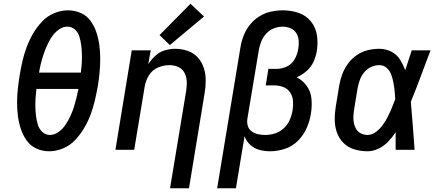

<svg xmlns="http://www.w3.org/2000/svg" viewBox="-20 -798 2344 1023"><path d="M243 8Q280 8 317.5 -8Q355 -24 382.5 -54Q410 -84 430 -118.5Q450 -153 463.5 -189.5Q477 -226 485.5 -263Q494 -300 501 -338Q507 -374 510.5 -411Q514 -448 514 -484.5Q514 -521 509.5 -556Q505 -591 494 -624.5Q483 -658 463 -686Q443 -714 411 -728.5Q379 -743 342 -743Q305 -743 268 -727.5Q231 -712 203 -682Q175 -652 155 -617Q135 -582 121.5 -545.5Q108 -509 99.5 -472Q91 -435 85 -398Q79 -361 75 -324.5Q71 -288 71 -251.5Q71 -215 75.5 -179.5Q80 -144 91 -111Q102 -78 122 -49.5Q142 -21 174 -6.5Q206 8 243 8ZM188 -411Q192 -436 198 -460Q204 -484 212 -508Q220 -532 230.5 -555.5Q241 -579 255.5 -601Q270 -623 292 -639.5Q314 -656 339 -656Q363 -656 380 -640Q397 -624 403.5 -601.5Q410 -579 413 -555.5Q416 -532 416.5 -508Q417 -484 415.5 -459.5Q414 -435 411 -411ZM246 -79Q222 -79 205 -95.5Q188 -112 181.5 -134Q175 -156 172 -179.5Q169 -203 168.5 -227Q168 -251 169.5 -275.5Q171 -300 174 -324H398Q393 -299 387 -275Q381 -251 373.5 -227Q366 -203 355 -179.5Q344 -156 329.5 -134Q315 -112 293 -95.5Q271 -79 246 -79Z M886 205H987L1070 -300Q1076 -335 1076 -369.5Q1076 -404 1066 -435.5Q1056 -467 1034 -491.5Q1012 -516 980 -527Q948 -538 914 -538Q886 -538 858.5 -530Q831 -522 808.5 -501.5Q786 -481 770 -456L783 -530H682L595 0H695L751 -337Q756 -368 773.5 -396.5Q791 -425 821.5 -438Q852 -451 882 -451Q908 -451 930 -441Q952 -431 963 -410Q974 -389 975 -364Q976 -339 972 -314ZM885 -558 1067 -710 995 -778 830 -611Z M1137 205H1237L1283 -72Q1293 -45 1313.5 -26Q1334 -7 1362 0.5Q1390 8 1419 8Q1458 8 1498 -5Q1538 -18 1568.5 -49Q1599 -80 1615 -118Q1631 -156 1637 -195Q1643 -234 1639.5 -272Q1636 -310 1614.5 -340Q1593 -370 1561 -386Q1590 -399 1614 -420Q1638 -441 1650.5 -469Q1663 -497 1668 -526Q1675 -569 1668.5 -611Q1662 -653 1636 -684.5Q1610 -716 1570.5 -729.5Q1531 -743 1488 -743Q1456 -743 1423.5 -736Q1391 -729 1362 -711Q1333 -693 1311.5 -666Q1290 -639 1278 -608Q1266 -577 1261 -545ZM1393 -79Q1374 -79 1355 -83Q1336 -87 1321 -98Q1306 -109 1300.5 -127Q1295 -145 1298 -165L1359 -531Q1363 -554 1372 -577Q1381 -600 1398.5 -619Q1416 -638 1439.5 -647Q1463 -656 1486 -656Q1508 -656 1528 -647.5Q1548 -639 1559 -621Q1570 -603 1571.5 -581Q1573 -559 1569 -537Q1565 -510 1550.5 -483.5Q1536 -457 1509 -444Q1482 -431 1455 -431H1410L1396 -343H1441Q1466 -343 1489 -334.5Q1512 -326 1525.5 -306Q1539 -286 1541 -261Q1543 -236 1539 -211Q1535 -185 1524 -159.5Q1513 -134 1492 -114.5Q1471 -95 1445 -87Q1419 -79 1393 -79Z M1938 8Q1968 8 1997 -6Q2026 -20 2048 -43Q2070 -66 2088 -93Q2088 -47 2088 0H2189Q2184 -64 2179.5 -128Q2175 -192 2169 -256Q2197 -324 2222.5 -393Q2248 -462 2274 -530H2174Q2156 -477 2139 -424Q2128 -454 2111 -481Q2094 -508 2064.5 -523Q2035 -538 2001 -538Q1970 -538 1939 -530.5Q1908 -523 1880.5 -504Q1853 -485 1833.5 -458Q1814 -431 1803 -401Q1792 -371 1787 -340L1769 -230Q1763 -194 1763.5 -158.5Q1764 -123 1775.5 -91Q1787 -59 1811 -35.5Q1835 -12 1868.5 -2Q1902 8 1938 8ZM1938 -79Q1920 -79 1903.5 -87Q1887 -95 1878 -110Q1869 -125 1865.5 -142.5Q1862 -160 1863 -178.5Q1864 -197 1867 -216L1885 -326Q1889 -348 1896.5 -370Q1904 -392 1919.5 -411.5Q1935 -431 1957 -441Q1979 -451 2001 -451Q2024 -451 2040.5 -436Q2057 -421 2064.5 -400.5Q2072 -380 2076 -358.5Q2080 -337 2082.5 -314.5Q2085 -292 2086 -270Q2077 -246 2067.5 -223Q2058 -200 2046.5 -177Q2035 -154 2020 -133Q2005 -112 1983.5 -95.5Q1962 -79 1938 -79Z"/></svg>

Font: Iosevka Sparkle Medium
Style: Italic
Weight: 500
Italic angle: -9°
Designer: Belleve Invis
Foundry: Belleve Invis
Version: Version 4.5.0; ttfautohint (v1.8.3)